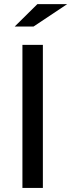

<svg xmlns="http://www.w3.org/2000/svg" viewBox="-20 -920 349 940"><path d="M189.9 -700.2V0H89.8V-700.2ZM163.1 -899.9H309.1L144 -790H51.8Z"/></svg>

Font: Aldrich
Style: Regular
Weight: 400
Designer: Matthew Desmond
Foundry: Matthew Desmond
Version: Version 1.002 2011